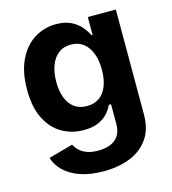

<svg xmlns="http://www.w3.org/2000/svg" viewBox="-113 -646 858 955"><g transform="rotate(-15 316.0 -168.5)"><path d="M304.9 215.8Q236.7 215.8 186.1 198.6Q135.4 181.4 103.6 151.1Q71.8 120.8 59.8 81.8L185.6 47Q192.6 62.1 206.9 76.5Q221.2 90.9 245.1 100.2Q268.9 109.4 304.4 109.4Q360.3 109.4 392.4 83.7Q424.5 57.9 424.5 3.7V-96.7H413Q403.2 -74.7 384.7 -54.3Q366.1 -33.9 336.1 -20.8Q306 -7.7 261.7 -7.7Q200.3 -7.7 149.9 -36.6Q99.5 -65.5 69.6 -124.6Q39.7 -183.6 39.7 -273.8Q39.7 -366.2 70.2 -428.2Q100.6 -490.2 151.1 -521.5Q201.6 -552.7 262.1 -552.7Q308.3 -552.7 339.4 -537.2Q370.4 -521.8 389.8 -498.8Q409.1 -475.8 419.2 -454H425.1V-545.9H569.4V-4.6Q569.4 69.2 535.4 118.2Q501.4 167.2 441.8 191.5Q382.1 215.8 304.9 215.8ZM307.5 -119.1Q345.2 -119.1 371.3 -137.6Q397.5 -156.1 411.2 -191Q425 -225.9 425 -274.7Q425 -323.3 411.3 -359.3Q397.7 -395.4 371.5 -415.4Q345.4 -435.4 307.5 -435.4Q269.2 -435.4 243 -414.7Q216.7 -394 203.4 -357.9Q190 -321.7 190 -274.7Q190 -227.3 203.5 -192.2Q217 -157.1 243.2 -138.1Q269.4 -119.1 307.5 -119.1Z"/></g></svg>

Font: Adwaita Sans
Style: Regular
Weight: 400
Designer: Rasmus Andersson
Foundry: rsms
Version: Version 4.001;git-9221beed3